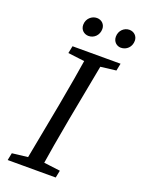

<svg xmlns="http://www.w3.org/2000/svg" viewBox="-158 -923 741 996"><g transform="rotate(20 212.0 -425.5)"><path d="M189.2 -748.1C219.3 -748.1 244.6 -772.2 244.6 -806.6C244.6 -831.8 225.4 -850.9 199.2 -850.9C171 -850.9 143.7 -827.8 143.7 -793.5C143.7 -765.2 165 -748.1 189.2 -748.1ZM367.4 -748.1C398.6 -748.1 423.8 -772.2 423.8 -806.6C423.8 -831.8 404.6 -850.9 378.4 -850.9C350.2 -850.9 323.9 -827.8 323.9 -793.5C323.9 -765.2 345.2 -748.1 367.4 -748.1ZM15.5 0H280.7L288.8 -40.4L169.4 -55.4H151.1L23.6 -40.4L15.5 0ZM100.3 0H190.1C206.1 -103 224.1 -207 243.1 -310L311.1 -669.7H221.3C205.3 -566.7 187.3 -462.7 168.3 -359.7L100.3 0ZM121.6 -629.3 243.2 -614.3H262.4L386.8 -629.3L394.9 -669.7H129.7L121.6 -629.3Z"/></g></svg>

Font: Source Serif Variable
Style: Italic
Weight: 389
Italic angle: -12°
Designer: Frank Grießhammer
Foundry: Adobe Systems Incorporated
Version: Version 3.001;hotconv 1.0.111;makeotfexe 2.5.65597